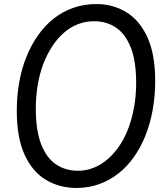

<svg xmlns="http://www.w3.org/2000/svg" viewBox="-20 -910 803 949"><path d="M358 19Q274 19 207 -21Q140 -61 101.5 -145.5Q63 -230 63 -361Q63 -436 75 -503.5Q87 -571 111 -630Q135 -689 169 -737Q203 -785 246.5 -819Q290 -853 343 -871.5Q396 -890 456 -890Q538 -890 604 -850Q670 -810 708.5 -726Q747 -642 747 -511Q747 -436 735 -368.5Q723 -301 699.5 -241.5Q676 -182 642 -134Q608 -86 564.5 -52Q521 -18 469 0.5Q417 19 358 19ZM365 -66Q407 -66 445 -81.5Q483 -97 515 -125.5Q547 -154 573 -193.5Q599 -233 616.5 -281.5Q634 -330 643.5 -385Q653 -440 653 -499Q653 -608 626.5 -675Q600 -742 553.5 -773.5Q507 -805 445 -805Q402 -805 364 -790Q326 -775 294 -746.5Q262 -718 236.5 -678.5Q211 -639 193 -591Q175 -543 166 -487.5Q157 -432 157 -373Q157 -265 183.5 -197Q210 -129 257 -97.5Q304 -66 365 -66Z"/></svg>

Font: Playwrite GB S
Style: Italic
Weight: 400
Italic angle: -7°
Designer: Veronika Burian, José Scaglione
Foundry: TypeTogether
Version: Version 1.000